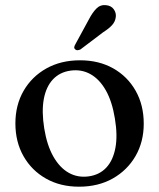

<svg xmlns="http://www.w3.org/2000/svg" viewBox="-20 -710 616 742"><path d="M289.5 -477Q362 -477 417.5 -445.8Q473 -414.5 504.2 -359.2Q535.5 -304 535.5 -232Q535.5 -162 503.8 -107Q472 -52 415.8 -20.2Q359.5 11.5 285.5 11.5Q213 11.5 157.8 -19.8Q102.5 -51 71 -106.2Q39.5 -161.5 39.5 -233Q39.5 -304 71.2 -359Q103 -414 159.2 -445.5Q215.5 -477 289.5 -477ZM323.5 -28.5Q365 -34.5 391 -62.5Q417 -90.5 426 -138.5Q435 -186.5 424 -252Q413.5 -317.5 389 -360.8Q364.5 -404 329.5 -423.5Q294.5 -443 252 -437Q210.5 -431 184.2 -402.8Q158 -374.5 149.2 -326.8Q140.5 -279 151 -213.5Q161.5 -148.5 186.2 -105Q211 -61.5 246 -42Q281 -22.5 323.5 -28.5ZM323.5 -635Q337.5 -662 352.8 -677.2Q368 -692.5 390 -690Q410 -688 419.8 -674Q429.5 -660 427.5 -644.5Q425.5 -626.5 413.2 -613Q401 -599.5 379.5 -586L291 -519Q286 -516.5 280.2 -516Q274.5 -515.5 270.5 -519.5Q266 -523.5 267 -528.5Q268 -533.5 271 -538.5Z"/></svg>

Font: Fraunces 28pt
Style: Regular
Weight: 400
Version: Version 1.000;[b76b70a41]